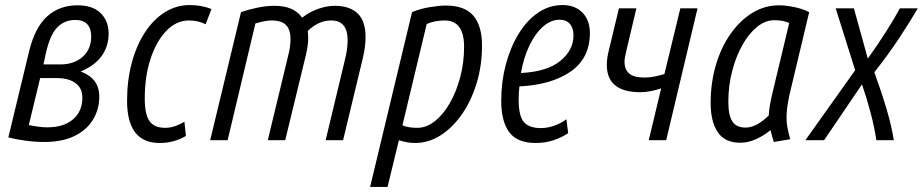

<svg xmlns="http://www.w3.org/2000/svg" viewBox="-20 -555 3653 760"><path d="M155 7Q118 7 79 1.5Q40 -4 13 -11L95 -351Q118 -446 166.5 -490Q215 -534 287 -534Q347 -534 378.5 -503Q410 -472 410 -422Q410 -372 382.5 -333.5Q355 -295 299 -272Q335 -259 354 -234.5Q373 -210 373 -172Q373 -123 348.5 -82Q324 -41 275.5 -17Q227 7 155 7ZM152 -300H219Q273 -300 307 -330Q341 -360 341 -411Q341 -442 325.5 -459Q310 -476 278 -476Q235 -476 206.5 -446.5Q178 -417 162 -346ZM167 -51Q232 -51 269 -82.5Q306 -114 306 -169Q306 -206 279 -226Q252 -246 204 -246H139L94 -60Q113 -56 132 -53.5Q151 -51 167 -51Z M612 11Q483 11 483 -156Q483 -237 501.5 -306Q520 -375 553.5 -426.5Q587 -478 632.5 -506.5Q678 -535 731 -535Q754 -535 776 -531Q798 -527 817 -519L794 -459Q778 -467 761.5 -470.5Q745 -474 728 -474Q678 -474 638.5 -433Q599 -392 576 -322.5Q553 -253 553 -165Q553 -103 571.5 -76Q590 -49 634 -49Q654 -49 674 -56Q694 -63 710 -73L716 -17Q669 11 612 11Z M812 0 934 -507Q966 -518 1000.5 -525Q1035 -532 1066 -532Q1106 -532 1133 -520Q1160 -508 1176 -485Q1205 -508 1239.5 -520Q1274 -532 1305 -532Q1364 -532 1395.5 -502Q1427 -472 1427 -408Q1427 -391 1424.5 -370Q1422 -349 1416 -324L1338 0H1269L1345 -317Q1351 -340 1353.5 -360Q1356 -380 1356 -396Q1356 -474 1291 -474Q1265 -474 1241.5 -463Q1218 -452 1198 -432Q1199 -426 1199.5 -419Q1200 -412 1200 -404Q1200 -376 1191 -338L1109 0H1040L1120 -332Q1130 -369 1130 -401Q1130 -437 1112.5 -455.5Q1095 -474 1055 -474Q1041 -474 1024 -470.5Q1007 -467 991 -462L881 0Z M1445 185 1611 -507Q1645 -521 1682.5 -527Q1720 -533 1745 -533Q1820 -533 1854 -492.5Q1888 -452 1888 -375Q1888 -295 1866.5 -225Q1845 -155 1808 -102Q1771 -49 1723.5 -19Q1676 11 1623 11Q1592 11 1559 0L1514 185ZM1632 -49Q1668 -49 1701 -75Q1734 -101 1760 -146Q1786 -191 1801.5 -248.5Q1817 -306 1817 -370Q1817 -474 1740 -474Q1722 -474 1703 -470.5Q1684 -467 1669 -460L1573 -59Q1587 -53 1602 -51Q1617 -49 1632 -49Z M2101 11Q2027 11 1995.5 -32Q1964 -75 1964 -156Q1964 -231 1982 -299Q2000 -367 2032.5 -420.5Q2065 -474 2109.5 -504.5Q2154 -535 2207 -535Q2257 -535 2286.5 -504Q2316 -473 2315 -420Q2313 -322 2237 -270.5Q2161 -219 2036 -213Q2033 -189 2033 -162Q2033 -95 2054 -71.5Q2075 -48 2121 -48Q2147 -48 2174 -57.5Q2201 -67 2222 -83L2229 -28Q2204 -11 2171.5 0Q2139 11 2101 11ZM2042 -266Q2145 -271 2197.5 -313.5Q2250 -356 2250 -415Q2250 -444 2235.5 -460.5Q2221 -477 2195 -477Q2161 -477 2130 -450Q2099 -423 2076 -375.5Q2053 -328 2042 -266Z M2548 0 2597 -205Q2576 -198 2554.5 -194Q2533 -190 2515 -190Q2382 -190 2382 -298Q2382 -312 2384 -326Q2386 -340 2390 -356L2430 -522H2499L2460 -357Q2457 -344 2454.5 -332Q2452 -320 2452 -310Q2452 -281 2470 -264.5Q2488 -248 2532 -248Q2552 -248 2573 -252.5Q2594 -257 2610 -262L2673 -522H2741L2617 0Z M2910 10Q2849 10 2821 -32Q2793 -74 2793 -147Q2793 -227 2813.5 -297Q2834 -367 2871.5 -420.5Q2909 -474 2958 -504Q3007 -534 3064 -534Q3090 -534 3124 -527Q3158 -520 3183 -507L3106 -184Q3096 -139 3094 -108Q3092 -77 3096.5 -52.5Q3101 -28 3108 -4L3043 7Q3039 -6 3036 -16.5Q3033 -27 3030 -40Q3005 -19 2973.5 -4.5Q2942 10 2910 10ZM2931 -50Q2954 -50 2977.5 -63Q3001 -76 3023 -98Q3024 -133 3041 -201L3104 -464Q3091 -470 3076.5 -472.5Q3062 -475 3045 -475Q3009 -475 2976.5 -448.5Q2944 -422 2918.5 -376.5Q2893 -331 2878 -273Q2863 -215 2863 -152Q2863 -100 2878.5 -75Q2894 -50 2931 -50Z M3168 0 3365 -277 3288 -522H3360L3415 -323Q3453 -376 3486.5 -428.5Q3520 -481 3542 -522H3613Q3582 -469 3539.5 -404.5Q3497 -340 3441 -269Q3469 -192 3489 -124.5Q3509 -57 3518 0H3449Q3441 -52 3426.5 -107.5Q3412 -163 3392 -221L3242 0Z"/></svg>

Font: Ubuntu Sans Condensed
Style: Italic
Weight: 400
Width: 3
Italic angle: -13.5°
Designer: Dalton Maag Ltd
Foundry: Dalton Maag Ltd
Version: Version 1.006; ttfautohint (v1.8.4.7-5d5b)